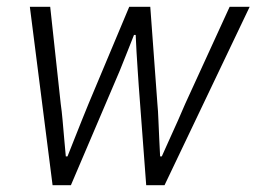

<svg xmlns="http://www.w3.org/2000/svg" viewBox="-20 -546 756 566"><path d="M135 0 68 -526H128L159 -240Q162 -220 164.5 -191.5Q167 -163 169.5 -134.5Q172 -106 174 -85H179Q188 -107 199 -135.5Q210 -164 221.5 -192Q233 -220 241 -240L361 -526H423L444 -240Q446 -220 447 -192Q448 -164 449.5 -135.5Q451 -107 452 -85H457Q466 -106 479 -134Q492 -162 504.5 -190.5Q517 -219 526 -240L657 -526H716L465 0H411L389 -293Q388 -311 386 -337.5Q384 -364 382.5 -392.5Q381 -421 380 -443H375Q366 -421 355 -392.5Q344 -364 333 -337.5Q322 -311 314 -293L189 0Z"/></svg>

Font: Archivo SemiBold ExtraLight
Style: Italic
Weight: 250
Italic angle: -10°
Version: Version 2.001